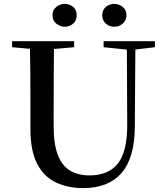

<svg xmlns="http://www.w3.org/2000/svg" viewBox="-20 -946 849 984"><path d="M311 -809Q288 -809 268.5 -825Q249 -841 249 -868Q249 -895 268.5 -910.5Q288 -926 311 -926Q337 -926 355 -910.5Q373 -895 373 -868Q373 -841 355 -825Q337 -809 311 -809ZM566 -809Q541 -809 522.5 -825Q504 -841 504 -868Q504 -895 522.5 -910.5Q541 -926 566 -926Q590 -926 609 -910.5Q628 -895 628 -868Q628 -841 609 -825Q590 -809 566 -809ZM407 18Q327 18 265.5 -11.5Q204 -41 170 -107.5Q136 -174 136 -284V-397Q136 -481 135.5 -566Q135 -651 133 -735H257Q256 -652 255.5 -567.5Q255 -483 255 -397V-299Q255 -207 276.5 -151.5Q298 -96 339.5 -71.5Q381 -47 439 -47Q535 -47 584 -108Q633 -169 632 -310L630 -735H674L671 -296Q670 -136 602.5 -59Q535 18 407 18ZM42 -704V-735H360V-704L211 -691H187ZM511 -704V-735H774V-704L663 -691H638Z"/></svg>

Font: Noto Serif KR SemiBold
Style: Regular
Weight: 600
Designer: Ryoko NISHIZUKA 西塚涼子 (kana & ideographs); Frank Grießhammer (Latin, Greek & Cyrillic); Wenlong ZHANG 张文龙 (bopomofo); San
Foundry: Adobe
Version: Version 2.003-H1;hotconv 1.1.1;makeotfexe 2.6.0